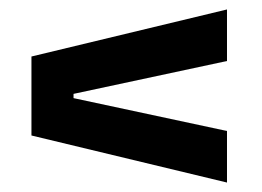

<svg xmlns="http://www.w3.org/2000/svg" viewBox="-20 -512 554 406"><path d="M135.5 -313.5V-304.5L460 -235V-126L46.5 -225.5V-392.5L460 -492V-383Z"/></svg>

Font: Anek Bangla Medium SemiBold
Style: Regular
Weight: 600
Version: Version 1.003